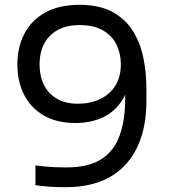

<svg xmlns="http://www.w3.org/2000/svg" viewBox="-20 -770 699 796"><path d="M310 -750Q390 -750 443.5 -722Q497 -694 528.5 -645.5Q560 -597 573.5 -534Q587 -471 587 -402V-354Q587 -182 501 -88Q415 6 252 6Q213 6 186 4Q159 2 127 -2V-84Q160 -80 188 -78Q216 -76 256 -76Q347 -76 400 -110Q453 -144 476 -208Q499 -272 499 -361V-406L523 -495Q522 -417 492.5 -364.5Q463 -312 411.5 -286Q360 -260 293 -260Q215 -260 161 -291.5Q107 -323 79.5 -378Q52 -433 52 -503Q52 -574 81 -630Q110 -686 167.5 -718Q225 -750 310 -750ZM310 -666Q255 -666 218 -645Q181 -624 162.5 -587.5Q144 -551 144 -503Q144 -455 162 -418.5Q180 -382 215.5 -361Q251 -340 303 -340Q354 -340 394.5 -359Q435 -378 458 -414.5Q481 -451 481 -504Q481 -548 463 -585Q445 -622 407 -644Q369 -666 310 -666Z"/></svg>

Font: Sora Variable
Style: Regular
Weight: 400
Designer: Jonathan Barnbrook, Julián Moncada
Foundry: Barnbrook Fonts
Version: Version 2.000